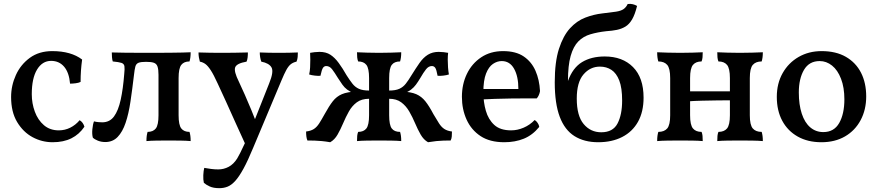

<svg xmlns="http://www.w3.org/2000/svg" viewBox="-20 -734 4584 1003"><path d="M421 -72Q394 -32 353 -11.5Q312 9 255 9Q199 9 150 -17.5Q101 -44 69.5 -96.5Q38 -149 38 -227Q38 -287 63 -342Q88 -397 136 -432Q184 -467 253 -467Q302 -467 341 -456Q380 -445 409 -423Q405 -394 403 -365.5Q401 -337 401 -306Q391 -301 375 -299Q359 -297 346 -297Q341 -355 315 -385.5Q289 -416 247 -416Q201 -416 173.5 -370.5Q146 -325 146 -242Q146 -194 162 -150.5Q178 -107 209.5 -80Q241 -53 287 -53Q319 -53 347 -67Q375 -81 396 -106Q405 -101 411.5 -92Q418 -83 421 -72Z M530 8Q509 8 491.5 1Q474 -6 465 -15Q460 -33 462.5 -59Q465 -85 471 -100Q482 -97 494.5 -96Q507 -95 514 -95Q553 -95 575.5 -125.5Q598 -156 610.5 -213Q623 -270 629 -348Q632 -375 630 -388Q628 -401 614.5 -405.5Q601 -410 569 -413Q566 -423 565 -435.5Q564 -448 564 -460Q591 -459 640 -458.5Q689 -458 770 -458Q829 -458 868 -458.5Q907 -459 933 -459.5Q959 -460 976 -461Q976 -446 974.5 -434.5Q973 -423 970 -413Q941 -413 927 -395Q913 -377 913 -326V-132Q913 -81 927 -63Q941 -45 970 -45Q973 -35 974.5 -24Q976 -13 976 3Q954 1 923.5 0.5Q893 0 861 0Q828 0 797.5 0.5Q767 1 745 3Q745 -13 746.5 -24Q748 -35 751 -45Q780 -45 794 -63Q808 -81 808 -132V-343Q808 -371 803 -386Q798 -401 784 -406Q770 -411 743 -411Q716 -411 703.5 -406Q691 -401 687 -386Q683 -371 680 -343Q671 -267 661.5 -203Q652 -139 636 -92Q620 -45 594.5 -18.5Q569 8 530 8Z M1386 -298Q1411 -359 1398.5 -381.5Q1386 -404 1345 -412Q1341 -423 1339 -435.5Q1337 -448 1337 -460Q1360 -459 1384.5 -458.5Q1409 -458 1436 -458Q1464 -458 1489 -458.5Q1514 -459 1536 -460Q1536 -449 1535 -436.5Q1534 -424 1529 -412Q1511 -408 1499 -398.5Q1487 -389 1476 -369Q1465 -349 1450 -313L1303 37Q1275 105 1252 147Q1229 189 1209 211Q1189 233 1169 241Q1149 249 1126 249Q1095 249 1075.5 240Q1056 231 1045 221Q1041 205 1042 181.5Q1043 158 1047 143Q1064 146 1082.5 148.5Q1101 151 1120 151Q1149 151 1174.5 137.5Q1200 124 1219 94Q1231 75 1258.5 15.5Q1286 -44 1317 -124ZM1265 27Q1240 -27 1213 -87Q1186 -147 1161 -202.5Q1136 -258 1117 -298Q1096 -344 1081 -367Q1066 -390 1053 -399.5Q1040 -409 1024 -412Q1021 -422 1019 -434.5Q1017 -447 1017 -460Q1046 -459 1077 -458.5Q1108 -458 1136 -458Q1165 -458 1204.5 -458.5Q1244 -459 1275 -460Q1275 -446 1273.5 -433.5Q1272 -421 1268 -412Q1216 -403 1208.5 -382Q1201 -361 1228 -307Q1242 -278 1259 -239Q1276 -200 1292.5 -160.5Q1309 -121 1321 -89Z M2216 9Q2193 -4 2177.5 -31Q2162 -58 2148.5 -90Q2135 -122 2118 -151.5Q2101 -181 2076 -199.5Q2051 -218 2013 -218V-261Q2046 -261 2066 -270Q2086 -279 2100 -297Q2114 -315 2129 -340Q2152 -377 2171.5 -405Q2191 -433 2215 -448Q2239 -463 2272 -463Q2284 -463 2297.5 -461.5Q2311 -460 2321 -458Q2319 -442 2319 -422Q2319 -402 2320.5 -382Q2322 -362 2325 -345Q2313 -341 2296 -339Q2279 -337 2266 -338Q2260 -371 2253.5 -380Q2247 -389 2236 -389Q2219 -389 2205.5 -372Q2192 -355 2176 -327Q2164 -307 2153 -292Q2142 -277 2127.5 -266Q2113 -255 2087 -244L2078 -256Q2127 -254 2154.5 -242Q2182 -230 2202 -205Q2222 -180 2244 -138Q2261 -109 2273.5 -89.5Q2286 -70 2301.5 -60Q2317 -50 2341 -47Q2341 -33 2340 -21Q2339 -9 2334 0Q2316 0 2297.5 0.5Q2279 1 2259.5 3Q2240 5 2216 9ZM1705 9Q1682 5 1661.5 3Q1641 1 1623 0.5Q1605 0 1586 0Q1582 -9 1580.5 -21Q1579 -33 1579 -47Q1604 -50 1619.5 -60Q1635 -70 1647.5 -89.5Q1660 -109 1676 -138Q1699 -180 1718.5 -205Q1738 -230 1766 -242Q1794 -254 1843 -256L1833 -244Q1808 -255 1793.5 -266Q1779 -277 1768.5 -292Q1758 -307 1745 -327Q1728 -355 1715 -372Q1702 -389 1684 -389Q1674 -389 1667.5 -380Q1661 -371 1654 -338Q1642 -337 1624.5 -339Q1607 -341 1595 -345Q1599 -362 1600 -382Q1601 -402 1601 -422Q1601 -442 1600 -458Q1610 -460 1623.5 -461.5Q1637 -463 1649 -463Q1683 -463 1706 -448Q1729 -433 1749.5 -405Q1770 -377 1791 -340Q1807 -315 1821 -297Q1835 -279 1855 -270Q1875 -261 1908 -261V-218Q1869 -218 1844 -199.5Q1819 -181 1802.5 -151.5Q1786 -122 1772.5 -90Q1759 -58 1743.5 -31Q1728 -4 1705 9ZM1845 3Q1845 -13 1846 -24Q1847 -35 1851 -45Q1880 -45 1894 -63Q1908 -81 1908 -132V-326Q1908 -377 1894 -395Q1880 -413 1851 -413Q1847 -423 1846 -434.5Q1845 -446 1845 -461Q1867 -460 1897 -459Q1927 -458 1960 -458Q1993 -458 2023.5 -459Q2054 -460 2076 -461Q2076 -446 2074.5 -434.5Q2073 -423 2070 -413Q2040 -413 2026.5 -395Q2013 -377 2013 -326V-132Q2013 -81 2026.5 -63Q2040 -45 2070 -45Q2073 -35 2074.5 -24Q2076 -13 2076 3Q2054 1 2023.5 0.5Q1993 0 1960 0Q1927 0 1897 0.5Q1867 1 1845 3Z M2614 9Q2539 9 2490.5 -23Q2442 -55 2417.5 -109Q2393 -163 2393 -228Q2393 -294 2419 -348Q2445 -402 2493.5 -434.5Q2542 -467 2608 -467Q2675 -467 2716 -439Q2757 -411 2777.5 -364Q2798 -317 2801 -258Q2797 -235 2784 -220Q2764 -220 2729.5 -220Q2695 -220 2652.5 -219.5Q2610 -219 2565.5 -217.5Q2521 -216 2482 -214V-269H2688Q2688 -335 2665.5 -375Q2643 -415 2601 -415Q2577 -415 2555 -400Q2533 -385 2519 -349.5Q2505 -314 2505 -251Q2505 -201 2518 -155.5Q2531 -110 2562 -81.5Q2593 -53 2650 -53Q2683 -53 2715.5 -67Q2748 -81 2773 -107Q2781 -103 2788.5 -92Q2796 -81 2797 -71Q2762 -28 2716.5 -9.5Q2671 9 2614 9Z M3105 9Q3032 9 2981 -23Q2930 -55 2904 -124Q2878 -193 2878 -304Q2878 -411 2900 -479Q2922 -547 2957.5 -586Q2993 -625 3037.5 -642Q3082 -659 3127 -664Q3172 -669 3198 -673Q3224 -677 3237.5 -686.5Q3251 -696 3259 -713Q3273 -715 3285.5 -712Q3298 -709 3308 -703Q3297 -658 3282 -632.5Q3267 -607 3247 -595Q3227 -583 3202.5 -578Q3178 -573 3147 -571Q3102 -566 3064.5 -555Q3027 -544 3001 -517.5Q2975 -491 2961 -441.5Q2947 -392 2947 -311Q2972 -380 3020.5 -409.5Q3069 -439 3139 -439Q3232 -439 3287 -383.5Q3342 -328 3342 -224Q3342 -150 3313 -98Q3284 -46 3230.5 -18.5Q3177 9 3105 9ZM3121 -43Q3182 -43 3206 -89Q3230 -135 3230 -209Q3230 -275 3215 -313.5Q3200 -352 3174 -369Q3148 -386 3114 -386Q3063 -386 3028 -345Q2993 -304 2993 -219Q2993 -129 3029 -86Q3065 -43 3121 -43Z M3727 3Q3727 -13 3728 -24Q3729 -35 3733 -45Q3763 -45 3778 -63Q3793 -81 3793 -132V-326Q3793 -377 3778 -395Q3763 -413 3733 -413Q3729 -423 3728 -434.5Q3727 -446 3727 -461Q3749 -460 3780 -459Q3811 -458 3845 -458Q3878 -458 3910 -459Q3942 -460 3965 -461Q3965 -446 3963.5 -434.5Q3962 -423 3959 -413Q3928 -413 3912.5 -395Q3897 -377 3897 -326V-132Q3897 -81 3912.5 -63Q3928 -45 3959 -45Q3962 -35 3963.5 -24Q3965 -13 3965 3Q3942 1 3910 0.5Q3878 0 3845 0Q3811 0 3780 0.5Q3749 1 3727 3ZM3413 3Q3413 -13 3414.5 -24Q3416 -35 3419 -45Q3450 -45 3465.5 -63Q3481 -81 3481 -132V-326Q3481 -377 3465.5 -395Q3450 -413 3419 -413Q3416 -423 3414.5 -434.5Q3413 -446 3413 -461Q3436 -460 3468 -459Q3500 -458 3533 -458Q3567 -458 3598 -459Q3629 -460 3651 -461Q3651 -446 3650 -434.5Q3649 -423 3645 -413Q3615 -413 3600 -395Q3585 -377 3585 -326V-132Q3585 -81 3600 -63Q3615 -45 3645 -45Q3649 -35 3650 -24Q3651 -13 3651 3Q3629 1 3598 0.5Q3567 0 3533 0Q3500 0 3468 0.5Q3436 1 3413 3ZM3580 -205V-257H3797V-210Q3768 -210 3728 -209.5Q3688 -209 3648 -208Q3608 -207 3580 -205Z M4271 9Q4200 9 4147.5 -20.5Q4095 -50 4066.5 -103Q4038 -156 4038 -228Q4038 -298 4068.5 -352Q4099 -406 4152 -436.5Q4205 -467 4272 -467Q4347 -467 4399 -437Q4451 -407 4478 -354Q4505 -301 4505 -230Q4505 -161 4476 -106.5Q4447 -52 4394.5 -21.5Q4342 9 4271 9ZM4281 -44Q4337 -44 4364 -91.5Q4391 -139 4391 -215Q4391 -277 4373.5 -322.5Q4356 -368 4326.5 -391.5Q4297 -415 4262 -415Q4207 -415 4180 -369Q4153 -323 4153 -251Q4153 -187 4168.5 -140Q4184 -93 4213 -68.5Q4242 -44 4281 -44Z"/></svg>

Font: Vollkorn Medium
Style: Regular
Weight: 500
Designer: Friedrich Althausen
Foundry: Friedrich Althausen
Version: Version 5.000